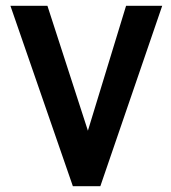

<svg xmlns="http://www.w3.org/2000/svg" viewBox="-20 -643 590 664"><path d="M232 1 16 -623H144L284 -191L416 -623H541L327 1Z"/></svg>

Font: Inconsolata SemiExpanded ExtraBold
Style: Regular
Weight: 800
Width: 6
Monospace: yes
Designer: Raph Levien, Cyreal, Brenton Simpson
Foundry: Raph Levien, Cyreal, Google
Version: Version 3.001; ttfautohint (v1.8.2.53-6de2)